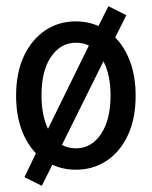

<svg xmlns="http://www.w3.org/2000/svg" viewBox="-20 -539 490 620"><path d="M115 61 59 33 96 -44Q66 -75 49 -122Q32 -169 32 -230Q32 -304 57 -357.5Q82 -411 125.5 -440.5Q169 -470 225 -470Q264 -470 298 -455L330 -519L388 -490L352 -418Q383 -387 400.5 -339Q418 -291 418 -230Q418 -156 393 -102.5Q368 -49 324.5 -20Q281 9 225 9Q184 9 149 -7ZM114 -231Q114 -167 135 -123L267 -392Q248 -401 225 -401Q176 -401 145 -356Q114 -311 114 -231ZM225 -60Q275 -60 306 -106Q337 -152 337 -231Q337 -297 314 -341L180 -71Q201 -60 225 -60Z"/></svg>

Font: Inconsolata SemiCondensed Medium
Style: Regular
Weight: 500
Width: 4
Monospace: yes
Designer: Raph Levien, Cyreal, Brenton Simpson
Foundry: Raph Levien, Cyreal, Google
Version: Version 3.001; ttfautohint (v1.8.2.53-6de2)